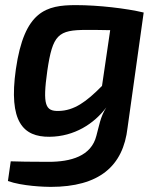

<svg xmlns="http://www.w3.org/2000/svg" viewBox="-20 -524 622 751"><path d="M277 -504C161 -504 75 -482 42 -253C13 -48 70 12 174 11C271 10 348 -40 396 -104C372 -67 367 -28 357 7C337 87 257 109 170 109C89 109 58 108 22 107L11 184C66 204 155 207 178 207C368 207 462 126 479 -25L542 -475C475 -491 365 -504 277 -504ZM209 -90C158 -89 146 -112 165 -247C186 -389 207 -407 319 -407C339 -407 371 -407 411 -406L379 -188C318 -126 270 -91 209 -90Z"/></svg>

Font: Exo 2 Semi Bold
Style: Italic
Weight: 600
Italic angle: -8°
Designer: Natanael Gama
Version: Version 1.001;PS 001.001;hotconv 1.0.88;makeotf.lib2.5.64775